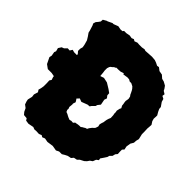

<svg xmlns="http://www.w3.org/2000/svg" viewBox="-224 -844 1020 1020"><g transform="rotate(45 286.0 -334.0)"><path d="M136 24 116 21 109 10 87 8 76 -5 67 -24 51 -36 45 -54 43 -65 49 -91 47 -107 54 -130 46 -142 50 -156 53 -174V-198L52 -217L59 -228L53 -246L54 -250L33 -254H4L-18 -270L-35 -305L-32 -319L-36 -342L-32 -352L-37 -371L-26 -388L-13 -393L1 -407L16 -406L25 -420L40 -416H60L61 -422L49 -436V-452L53 -467L50 -484L43 -509L32 -527L20 -544L17 -557L8 -586L3 -596L7 -610L17 -622L24 -632L25 -646L44 -657L49 -658L74 -670H82L108 -680L128 -676L142 -677L147 -684H164L186 -688L202 -685L215 -690L225 -684L241 -690L255 -689H276L293 -692L302 -689L333 -691L349 -692L372 -690L386 -685L402 -677L414 -679L431 -666L453 -662L470 -647L486 -643L506 -632L516 -618L521 -608L537 -598L535 -584L550 -576L555 -559L571 -536L572 -523L579 -508L589 -491V-482L588 -466L592 -451L603 -434L602 -416L601 -406L602 -380V-363L609 -333L605 -317L604 -301L594 -284L590 -259L594 -240L585 -230V-215L586 -198L577 -187L573 -171L561 -159L558 -148L549 -134L536 -115L538 -104L526 -95L519 -77L506 -68L497 -55L486 -45L465 -34L454 -23L435 -19L425 -7L405 -3L391 4L376 13H356L340 21L311 16L276 21L254 17L239 23L229 17L214 23L194 22L180 23L167 18ZM276 -145 287 -148 300 -147 308 -156 315 -157 325 -159 336 -160H345L351 -165L360 -170L366 -174L376 -177L381 -187L385 -192L391 -200L399 -207L404 -213L409 -228L406 -241L409 -253L413 -265L414 -274L416 -285L419 -295L424 -307L423 -327L421 -336V-347L419 -357L423 -375L427 -383L420 -396L419 -407L417 -417L416 -427L418 -438L419 -446L416 -460L410 -468L406 -477L400 -489L395 -497L386 -507L370 -515H358L348 -521L334 -522L322 -520L307 -518L305 -524L287 -518L271 -517H256L251 -512L246 -511L238 -503L231 -498L227 -492L223 -480V-462L225 -448L226 -437L227 -425L248 -432L276 -426L307 -407L325 -394L326 -379L336 -366L331 -351L337 -320L325 -305L322 -295L307 -280L301 -271L287 -270L253 -257L237 -263H232L230 -259L222 -251L227 -244L233 -234L228 -219L229 -213L228 -203L227 -193L231 -182L230 -174L235 -163L246 -159L255 -154L263 -150Z"/></g></svg>

Font: Winky Rough ExtraBold
Style: Regular
Weight: 800
Designer: Simon Atzbach
Foundry: typofactur
Version: Version 1.206; ttfautohint (v1.8.4.7-5d5b)